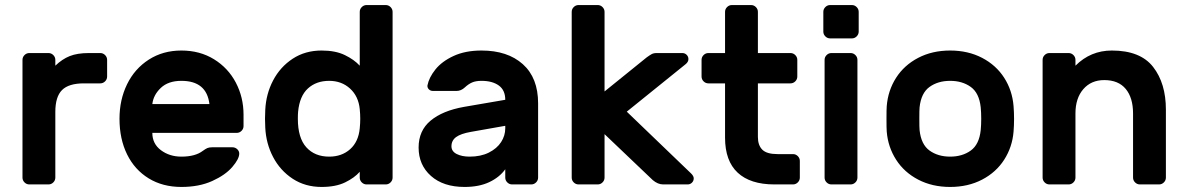

<svg xmlns="http://www.w3.org/2000/svg" viewBox="-20 -730 4699 760"><path d="M225.5 -373.5C243.2 -391.2 272 -400 312 -400H377C384.3 -400 390.7 -402.7 396 -408C401.3 -413.3 404 -419.7 404 -427V-493C404 -500.3 401.3 -506.7 396 -512C390.7 -517.3 384.3 -520 377 -520H332C301.3 -520 276 -516 256 -508C236 -500 217 -487.3 199 -470V-493C199 -500.3 196.3 -506.7 191 -512C185.7 -517.3 179.3 -520 172 -520H96C88.7 -520 82.3 -517.3 77 -512C71.7 -506.7 69 -500.3 69 -493V-27C69 -19.7 71.7 -13.3 77 -8C82.3 -2.7 88.7 0 96 0H172C179.3 0 185.7 -2.7 191 -8C196.3 -13.3 199 -19.7 199 -27V-287C199 -327 207.8 -355.8 225.5 -373.5Z M827 -495.5C789.7 -518.5 746.7 -530 698 -530C649.3 -530 606.3 -518 569 -494C531.7 -470 503 -437.5 483 -396.5C463 -355.5 453 -310 453 -260C453 -206.7 463 -159.7 483 -119C503 -78.3 531.5 -46.7 568.5 -24C605.5 -1.3 648.7 10 698 10C744.7 10 785.3 2.2 820 -13.5C854.7 -29.2 881.2 -47.7 899.5 -69C917.8 -90.3 927 -108 927 -122C927 -128.7 924.3 -134.5 919 -139.5C913.7 -144.5 907.3 -147 900 -147H820C812 -147 805.7 -146 801 -144C796.3 -142 790.3 -138.3 783 -133C763 -117.7 734.7 -110 698 -110C666.7 -110 639.7 -118.5 617 -135.5C594.3 -152.5 583 -175.3 583 -204H917C924.3 -204 930.7 -206.7 936 -212C941.3 -217.3 944 -223.7 944 -231V-276C944 -322 933.8 -364.3 913.5 -403C893.2 -441.7 864.3 -472.5 827 -495.5ZM809 -318H583C585.7 -342 596.8 -363.3 616.5 -382C636.2 -400.7 663.3 -410 698 -410C764.7 -410 801.7 -379.3 809 -318Z M1404 -683V-470C1389.3 -486 1369.7 -500 1345 -512C1320.3 -524 1289.7 -530 1253 -530C1209.7 -530 1171.5 -519.2 1138.5 -497.5C1105.5 -475.8 1079.7 -447.2 1061 -411.5C1042.3 -375.8 1032 -337 1030 -295L1029 -260L1030 -225C1032 -183 1042.3 -144.2 1061 -108.5C1079.7 -72.8 1105.5 -44.2 1138.5 -22.5C1171.5 -0.8 1209.7 10 1253 10C1290.3 10 1321.3 4 1346 -8C1370.7 -20 1390 -34 1404 -50V-27C1404 -19.7 1406.7 -13.3 1412 -8C1417.3 -2.7 1423.7 0 1431 0H1507C1514.3 0 1520.7 -2.7 1526 -8C1531.3 -13.3 1534 -19.7 1534 -27V-683C1534 -690.3 1531.3 -696.7 1526 -702C1520.7 -707.3 1514.3 -710 1507 -710H1431C1423.7 -710 1417.3 -707.3 1412 -702C1406.7 -696.7 1404 -690.3 1404 -683ZM1192.5 -147C1170.2 -171.7 1159 -209.3 1159 -260C1159 -272 1159.3 -281.3 1160 -288C1164 -329.3 1177 -360 1199 -380C1221 -400 1249 -410 1283 -410C1315.7 -410 1343.2 -399.8 1365.5 -379.5C1387.8 -359.2 1400.7 -332 1404 -298C1405.3 -284.7 1406 -272 1406 -260C1406 -248 1405.3 -235.3 1404 -222C1400.7 -186.7 1388 -159.2 1366 -139.5C1344 -119.8 1316.3 -110 1283 -110C1245 -110 1214.8 -122.3 1192.5 -147Z M2049.5 -476C2009.2 -512 1954.7 -530 1886 -530C1843.3 -530 1806.5 -522.8 1775.5 -508.5C1744.5 -494.2 1720.5 -476.3 1703.5 -455C1686.5 -433.7 1676 -412.7 1672 -392C1671.3 -386 1673.2 -380.8 1677.5 -376.5C1681.8 -372.2 1687.3 -370 1694 -370H1787C1799 -370 1810 -374.7 1820 -384C1829.3 -392.7 1838.8 -399.2 1848.5 -403.5C1858.2 -407.8 1870.7 -410 1886 -410C1914.7 -410 1937.5 -403.8 1954.5 -391.5C1971.5 -379.2 1980 -360.3 1980 -335L1817 -307C1760.3 -297 1716.2 -278.8 1684.5 -252.5C1652.8 -226.2 1637 -190.7 1637 -146C1637 -100 1653.3 -62.5 1686 -33.5C1718.7 -4.5 1763 10 1819 10C1857 10 1889.5 3.7 1916.5 -9C1943.5 -21.7 1964.7 -38.7 1980 -60V-27C1980 -19.7 1982.7 -13.3 1988 -8C1993.3 -2.7 1999.7 0 2007 0H2083C2090.3 0 2096.7 -2.7 2102 -8C2107.3 -13.3 2110 -19.7 2110 -27V-321C2110 -388.3 2089.8 -440 2049.5 -476ZM1980 -232V-222C1980 -202.7 1974.5 -184.5 1963.5 -167.5C1952.5 -150.5 1936.3 -136.7 1915 -126C1893.7 -115.3 1868.3 -110 1839 -110C1818.3 -110 1801.2 -113.5 1787.5 -120.5C1773.8 -127.5 1767 -137.7 1767 -151C1767 -166.3 1773.2 -178.5 1785.5 -187.5C1797.8 -196.5 1817.3 -203.3 1844 -208Z M2373 -27V-199L2564 -17C2577.3 -5.7 2591 0 2605 0H2702C2708.7 0 2714.3 -2.3 2719 -7C2723.7 -11.7 2726 -17.3 2726 -24C2726 -30 2722.7 -36.3 2716 -43L2461 -288L2694 -476C2701.3 -482 2705 -488.7 2705 -496C2705 -502.7 2702.7 -508.3 2698 -513C2693.3 -517.7 2687.7 -520 2681 -520H2579C2571 -520 2564.3 -518.5 2559 -515.5C2553.7 -512.5 2547.3 -508.3 2540 -503L2373 -368V-683C2373 -690.3 2370.3 -696.7 2365 -702C2359.7 -707.3 2353.3 -710 2346 -710H2270C2262.7 -710 2256.3 -707.3 2251 -702C2245.7 -696.7 2243 -690.3 2243 -683V-27C2243 -19.7 2245.7 -13.3 2251 -8C2256.3 -2.7 2262.7 0 2270 0H2346C2353.3 0 2359.7 -2.7 2365 -8C2370.3 -13.3 2373 -19.7 2373 -27Z M2997.5 -137.5C2985.8 -149.2 2980 -166 2980 -188V-400H3109C3116.3 -400 3122.7 -402.7 3128 -408C3133.3 -413.3 3136 -419.7 3136 -427V-493C3136 -500.3 3133.3 -506.7 3128 -512C3122.7 -517.3 3116.3 -520 3109 -520H2980V-683C2980 -690.3 2977.3 -696.7 2972 -702C2966.7 -707.3 2960.3 -710 2953 -710H2877C2869.7 -710 2863.3 -707.3 2858 -702C2852.7 -696.7 2850 -690.3 2850 -683V-520H2784C2776.7 -520 2770.3 -517.3 2765 -512C2759.7 -506.7 2757 -500.3 2757 -493V-427C2757 -419.7 2759.7 -413.3 2765 -408C2770.3 -402.7 2776.7 -400 2784 -400H2850V-185C2850 -123.7 2866.7 -77.5 2900 -46.5C2933.3 -15.5 2981.7 0 3045 0H3119C3126.3 0 3132.7 -2.7 3138 -8C3143.3 -13.3 3146 -19.7 3146 -27V-93C3146 -100.3 3143.3 -106.7 3138 -112C3132.7 -117.3 3126.3 -120 3119 -120H3058C3029.3 -120 3009.2 -125.8 2997.5 -137.5Z M3371 -702C3365.7 -707.3 3359.3 -710 3352 -710H3266C3258.7 -710 3252.3 -707.3 3247 -702C3241.7 -696.7 3239 -690.3 3239 -683V-605C3239 -597.7 3241.7 -591.3 3247 -586C3252.3 -580.7 3258.7 -578 3266 -578H3352C3359.3 -578 3365.7 -580.7 3371 -586C3376.3 -591.3 3379 -597.7 3379 -605V-683C3379 -690.3 3376.3 -696.7 3371 -702ZM3366 -8C3371.3 -13.3 3374 -19.7 3374 -27V-493C3374 -500.3 3371.3 -506.7 3366 -512C3360.7 -517.3 3354.3 -520 3347 -520H3271C3263.7 -520 3257.3 -517.3 3252 -512C3246.7 -506.7 3244 -500.3 3244 -493V-27C3244 -19.7 3246.7 -13.3 3252 -8C3257.3 -2.7 3263.7 0 3271 0H3347C3354.3 0 3360.7 -2.7 3366 -8Z M3994 -259C3994 -277 3993.3 -294 3992 -310C3988.7 -351.3 3976.3 -388.7 3955 -422C3933.7 -455.3 3904.5 -481.7 3867.5 -501C3830.5 -520.3 3788.3 -530 3741 -530C3693.7 -530 3651.5 -520.3 3614.5 -501C3577.5 -481.7 3548.3 -455.3 3527 -422C3505.7 -388.7 3493.3 -351.3 3490 -310C3489.3 -302 3489 -285 3489 -259C3489 -233.7 3489.3 -217 3490 -209C3493.3 -168.3 3505.7 -131.3 3527 -98C3548.3 -64.7 3577.5 -38.3 3614.5 -19C3651.5 0.3 3693.7 10 3741 10C3788.3 10 3830.5 0.3 3867.5 -19C3904.5 -38.3 3933.7 -64.7 3955 -98C3976.3 -131.3 3988.7 -168.3 3992 -209C3993.3 -225 3994 -241.7 3994 -259ZM3659.5 -386C3681.8 -402 3709 -410 3741 -410C3773 -410 3800.2 -402 3822.5 -386C3844.8 -370 3858 -343 3862 -305C3863.3 -291.7 3864 -276.7 3864 -260C3864 -243.3 3863.3 -228.3 3862 -215C3858 -177 3844.8 -150 3822.5 -134C3800.2 -118 3773 -110 3741 -110C3709 -110 3681.8 -118 3659.5 -134C3637.2 -150 3624 -177 3620 -215C3619.3 -221.7 3619 -236.7 3619 -260C3619 -283.3 3619.3 -298.3 3620 -305C3624 -343 3637.2 -370 3659.5 -386Z M4587 -8C4592.3 -13.3 4595 -19.7 4595 -27V-296C4595 -365.3 4578.2 -421.7 4544.5 -465C4510.8 -508.3 4456.3 -530 4381 -530C4325 -530 4277 -510 4237 -470V-493C4237 -500.3 4234.3 -506.7 4229 -512C4223.7 -517.3 4217.3 -520 4210 -520H4134C4126.7 -520 4120.3 -517.3 4115 -512C4109.7 -506.7 4107 -500.3 4107 -493V-27C4107 -19.7 4109.7 -13.3 4115 -8C4120.3 -2.7 4126.7 0 4134 0H4210C4217.3 0 4223.7 -2.7 4229 -8C4234.3 -13.3 4237 -19.7 4237 -27V-281C4237 -321 4247.3 -353 4268 -377C4288.7 -401 4316.3 -413 4351 -413C4388.3 -413 4416.7 -401.3 4436 -378C4455.3 -354.7 4465 -322.3 4465 -281V-27C4465 -19.7 4467.7 -13.3 4473 -8C4478.3 -2.7 4484.7 0 4492 0H4568C4575.3 0 4581.7 -2.7 4587 -8Z"/></svg>

Font: Rubik
Style: Regular
Weight: 500
Designer: Hubert & Fischer
Foundry: Hubert & Fischer
Version: Version 1.100